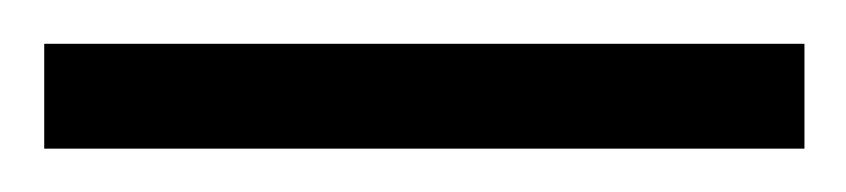

<svg xmlns="http://www.w3.org/2000/svg" viewBox="-30 34 392 89"><path d="M-9.5 102.9H342.9V54.3H-9.5Z"/></svg>

Font: Pinar Light
Style: Regular
Weight: 300
Designer: Amin Abedi
Version: Version 2.00;September 9, 2021;FontCreator 13.0.0.2683 64-bi